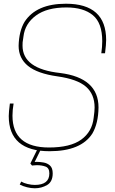

<svg xmlns="http://www.w3.org/2000/svg" viewBox="-20 -806 620 1031"><path d="M263 -1ZM167 205Q147 205 125 199.5Q103 194 86 185L94 169Q107 177 128 182Q149 187 167 187Q245 187 245 125Q245 96 224.5 88.5Q204 81 178 81Q167 81 161.5 82Q156 83 152 83L143 72L179 -1H198L166 64L175 63Q193 63 213.5 66.5Q234 70 248.5 83Q263 96 263 125Q263 170 233 187.5Q203 205 167 205ZM246 6Q27 6 27 -183Q27 -204 33 -250H53Q47 -215 47 -185Q47 -14 243 -14Q358 -14 416.5 -56.5Q475 -99 483 -174Q488 -209 488 -229Q488 -300 441.5 -340.5Q395 -381 288 -396Q181 -411 130.5 -452Q80 -493 80 -560Q82 -639 112 -689Q175 -786 334 -786Q550 -786 550 -591Q550 -567 544 -520H524Q529 -555 529 -585Q529 -683 478.5 -724.5Q428 -766 337 -766Q232 -766 173 -722.5Q114 -679 106 -610Q105 -599 103.5 -592.5Q102 -586 101.5 -579Q101 -572 101 -561Q101 -436 303 -414Q509 -388 509 -229Q508 -144 476 -89Q415 6 246 6Z"/></svg>

Font: Tanohe Sans Thin
Style: Italic
Weight: 100
Designer: Village Type and Design LLC & Cristiano Sobral
Foundry: Cooper Hewitt Smithsonian Design Museum
Version: Version 1.00;September 29, 2021;FontCreator 13.0.0.2655 64-b